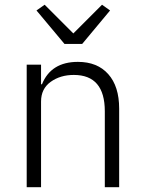

<svg xmlns="http://www.w3.org/2000/svg" viewBox="-20 -784 604 804"><path d="M250 -600.1 132.8 -740.2 167 -764.2 287.1 -644 407.2 -764.2 440.9 -740.2 324.2 -600.1ZM91.8 0V-513.2H151.9V-431.2H155.8Q193.8 -524.9 306.2 -524.9Q387.7 -524.9 433.3 -473.6Q479 -422.4 479 -329.1V0H418.9V-317.9Q418.9 -470.2 289.1 -470.2Q232.4 -470.2 192.1 -441.2Q151.9 -412.1 151.9 -358.9V0Z"/></svg>

Font: Anuphan Light
Style: Regular
Weight: 300
Designer: Mike Abbink, Paul van der Laan, Pieter van Rosmalen, Mint Tantisuwanna
Foundry: Bold Monday; Cadson Demak
Version: Version 3.002;hotconv 1.0.109;makeotfexe 2.5.65596